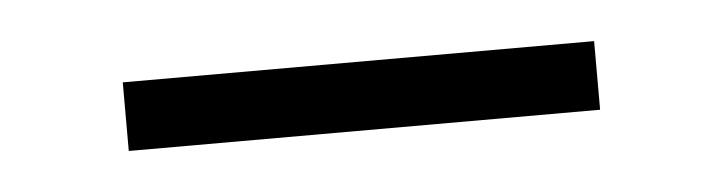

<svg xmlns="http://www.w3.org/2000/svg" viewBox="-23 -288 475 126"><g transform="rotate(-5 214.5 -225.5)"><path d="M58.9 -202.4V-247.6H369.4V-202.4Z"/></g></svg>

Font: Playfair 9pt
Style: Regular
Weight: 400
Designer: Claus Eggers Sørensen
Foundry: Claus Eggers Sørensen
Version: Version 2.203